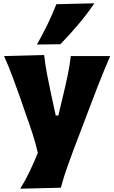

<svg xmlns="http://www.w3.org/2000/svg" viewBox="-20 -911 687 1157"><path d="M102.1 226.1Q134.8 172.9 160.6 118.2Q186.5 63.5 208 10.3Q194.8 -47.4 176 -105.5Q157.2 -163.6 137.2 -218.3L101.6 -321.8Q80.1 -382.8 55.9 -447.8Q31.7 -512.7 4.4 -573.2L246.1 -579.6Q252.4 -522 262.7 -468Q272.9 -414.1 285.2 -356.4L315.9 -214.8H331.5L365.2 -356Q378.4 -411.1 389.4 -464.8Q400.4 -518.6 406.7 -573.2H644Q624 -526.9 606.2 -483.9Q588.4 -440.9 568.4 -389.4Q548.3 -337.9 521 -265.6L460 -105Q418 3.9 390.4 81.1Q362.8 158.2 346.7 220.2ZM202.6 -642.6Q236.8 -703.6 266.4 -764.2Q295.9 -824.7 319.8 -885.7L548.8 -891.1Q505.9 -827.6 453.6 -765.6Q401.4 -703.6 343.8 -644.5Z"/></svg>

Font: Pinar DS4-ExtraBold
Style: Regular
Weight: 800
Designer: Amin Abedi
Version: Version 2.000